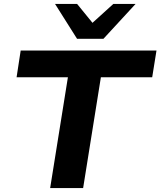

<svg xmlns="http://www.w3.org/2000/svg" viewBox="-20 -964 822 984"><path d="M237 0 328 -568H65L86 -705H782L760 -568H497L406 0ZM375 -765 262 -944H375L454 -847L561 -944H675L510 -765Z"/></svg>

Font: Nunito Sans 10pt SemiExpanded ExtraBold
Style: Italic
Weight: 800
Width: 6
Italic angle: -9°
Designer: Vernon Adams
Foundry: Vernon Adams
Version: Version 3.101;gftools[0.9.27]